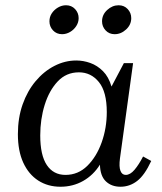

<svg xmlns="http://www.w3.org/2000/svg" viewBox="-20 -700 615 730"><path d="M48 -190Q48 -252 66 -303Q84 -354 115.5 -391.5Q147 -429 187 -449.5Q227 -470 270 -470Q297 -470 323.5 -460.5Q350 -451 371.5 -429.5Q393 -408 404 -371L451 -460H486L436 -97Q432 -66 438 -50.5Q444 -35 458 -35Q475 -35 491.5 -54.5Q508 -74 524 -105L555 -88Q530 -34 501.5 -12Q473 10 438 10Q404 10 382.5 -10.5Q361 -31 360 -74Q335 -34 296 -12Q257 10 210 10Q162 10 125.5 -13.5Q89 -37 68.5 -81.5Q48 -126 48 -190ZM133 -185Q133 -110 158 -72.5Q183 -35 229 -35Q277 -35 312 -69.5Q347 -104 366.5 -158.5Q386 -213 386 -274Q386 -351 356 -388Q326 -425 280 -425Q232 -425 199.5 -390.5Q167 -356 150 -301.5Q133 -247 133 -185ZM216 -570Q195 -570 181.5 -584.5Q168 -599 168 -619Q168 -636 177 -649.5Q186 -663 200.5 -671.5Q215 -680 231 -680Q252 -680 265.5 -665.5Q279 -651 279 -631Q279 -615 270 -601Q261 -587 246.5 -578.5Q232 -570 216 -570ZM416 -570Q395 -570 381.5 -584.5Q368 -599 368 -619Q368 -644 387.5 -662Q407 -680 431 -680Q452 -680 465.5 -665.5Q479 -651 479 -631Q479 -606 459.5 -588Q440 -570 416 -570Z"/></svg>

Font: Brygada 1918
Style: Italic
Weight: 400
Italic angle: -8°
Designer: Mateusz Machalski | Borys Kosmynka | Przemek Hoffer
Foundry: NIEPODLEGLA 2018
Version: Version 3.006